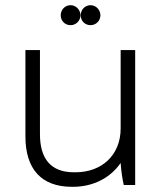

<svg xmlns="http://www.w3.org/2000/svg" viewBox="-20 -713 629 740"><path d="M329 -616C350 -616 367 -633 367 -654C367 -675 350 -693 329 -693C307 -693 291 -675 291 -654C291 -633 307 -616 329 -616ZM252 -616C273 -616 290 -633 290 -654C290 -675 273 -693 252 -693C230 -693 214 -675 214 -654C214 -633 230 -616 252 -616ZM257 7H261C340 7 406 -28 445 -85C447 -54 452 -21 457 0H501V-520H445V-218C445 -115 372 -49 271 -49H265C176 -49 134 -101 134 -196V-520H78V-187C78 -62 139 7 257 7Z"/></svg>

Font: Fixel Text Light
Style: Regular
Weight: 300
Width: 4
Designer: AlfaBravo + MacPaw
Foundry: Kyrylo Tkachov, Marchela Mozhyna, Serhii Makarenko, Maria Weinstein, Zakhar Kryvoshyya
Version: Version 1.211